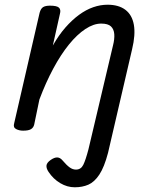

<svg xmlns="http://www.w3.org/2000/svg" viewBox="-20 -539 653 814"><path d="M438 109Q422 170 401 201.5Q380 233 354.5 244Q329 255 297 255Q265 255 235.5 237.5Q206 220 186 190Q176 175 177 163Q178 151 195 139Q211 128 223 128.5Q235 129 245 141Q262 161 275 170.5Q288 180 302 180Q323 180 333 160Q343 140 355 94L459 -346Q466 -373 464.5 -394Q463 -415 450.5 -427Q438 -439 409 -439Q377 -439 342 -416Q307 -393 272.5 -350.5Q238 -308 206 -248.5Q174 -189 147 -117L125 -11Q122 2 111.5 8.5Q101 15 78 15Q61 15 48 8Q35 1 40 -16L148 -485Q153 -503 163 -509Q173 -515 192 -515Q221 -515 230 -506.5Q239 -498 234 -480L204 -346Q229 -390 257 -422Q285 -454 315 -476Q345 -498 375.5 -508.5Q406 -519 436 -519Q483 -519 511.5 -497.5Q540 -476 547.5 -434Q555 -392 540 -330Z"/></svg>

Font: Playwrite AT
Style: Italic
Weight: 400
Italic angle: -13.0072°
Designer: Veronika Burian, José Scaglione
Foundry: TypeTogether
Version: Version 1.002